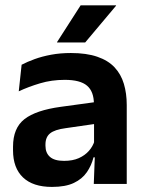

<svg xmlns="http://www.w3.org/2000/svg" viewBox="-20 -706 556 737"><path d="M340 0 344.5 -120 341 -131V-284.5L340.5 -306.5Q340.5 -354.5 314.2 -377Q288 -399.5 228.5 -399.5Q178 -399.5 133.8 -386.2Q89.5 -373 52 -355.5L63 -457.5Q85 -469 113.2 -479.2Q141.5 -489.5 176.5 -496Q211.5 -502.5 252 -502.5Q312 -502.5 353.5 -488.2Q395 -474 419.8 -447.5Q444.5 -421 455.5 -384.2Q466.5 -347.5 466.5 -303V0ZM179.5 11.5Q106.5 11.5 68.2 -25Q30 -61.5 30 -129V-143Q30 -214.5 74 -248.8Q118 -283 213.5 -296L352.5 -315L360 -232.5L232 -214Q190 -208.5 172.2 -194Q154.5 -179.5 154.5 -151.5V-146.5Q154.5 -119 171.8 -103.8Q189 -88.5 226 -88.5Q259 -88.5 282.5 -99Q306 -109.5 321.2 -126.8Q336.5 -144 343 -165.5L361 -102H339Q331 -70.5 313.2 -44.8Q295.5 -19 263.5 -3.8Q231.5 11.5 179.5 11.5ZM289.5 -685.5H425.5V-684L307 -543H199V-544.5Z"/></svg>

Font: Anek Tamil Medium SemiBold
Style: Regular
Weight: 600
Version: Version 1.003